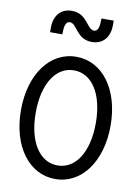

<svg xmlns="http://www.w3.org/2000/svg" viewBox="-104 -1036 807 1114"><g transform="rotate(10 300.0 -479.0)"><path d="M300 10C455 10 564 -138 564 -350C564 -562 455 -710 300 -710C145 -710 36 -562 36 -350C36 -138 145 10 300 10ZM300 -70C193 -70 123 -180 123 -350C123 -520 193 -630 300 -630C407 -630 477 -520 477 -350C477 -180 407 -70 300 -70ZM124 -824H196L197 -845C198 -883 209 -901 228 -901C270 -901 280 -810 372 -810C436 -810 476 -855 476 -927V-954H404L403 -933C402 -895 392 -877 373 -877C330 -877 320 -968 228 -968C164 -968 124 -923 124 -851Z"/></g></svg>

Font: CommitMonoNiceRocks
Style: Regular
Weight: 400
Monospace: yes
Designer: Eigil Nikolajsen
Foundry: Eigil Nikolajsen
Version: Version 1.143